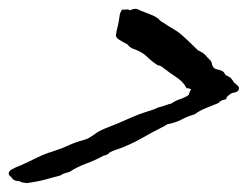

<svg xmlns="http://www.w3.org/2000/svg" viewBox="-50 -534 557 431"><path d="M470.7 -325.2Q458 -317.4 458.5 -314Q459 -310.5 450.2 -309.6Q442.4 -305.7 442.4 -304.7Q442.4 -303.7 440.4 -302.7Q422.9 -295.9 410.2 -290.5Q397.5 -285.2 386.7 -277.3Q370.1 -272.5 357.4 -265.6Q344.7 -258.8 325.2 -254.9Q318.4 -250 311.5 -247.1Q290 -236.3 271.5 -225.6Q252.9 -214.8 232.4 -206.1Q223.6 -202.1 214.4 -199.2Q205.1 -196.3 197.3 -192.4Q195.3 -190.4 191.9 -188Q188.5 -185.5 182.6 -184.6Q165 -174.8 144 -167Q123 -159.2 106.4 -148.4Q100.6 -146.5 95.2 -145Q89.8 -143.6 86.9 -140.6Q69.3 -135.7 51.3 -130.9Q33.2 -126 9.8 -123Q4.9 -124 0.5 -124.5Q-3.9 -125 -4.9 -127Q-18.6 -127.9 -21.5 -132.3Q-24.4 -136.7 -29.3 -140.6Q-33.2 -148.4 -23.4 -153.8Q-13.7 -159.2 -2.9 -163.1Q16.6 -171.9 33.2 -180.2Q49.8 -188.5 66.4 -193.4Q87.9 -200.2 103.5 -207.5Q119.1 -214.8 137.7 -219.7Q145.5 -221.7 150.9 -225.1Q156.2 -228.5 162.1 -232.4Q171.9 -240.2 186 -245.6Q200.2 -251 213.9 -256.8Q230.5 -263.7 246.6 -271Q262.7 -278.3 282.2 -284.2Q292 -287.1 296.9 -289.1Q301.8 -291 305.7 -293Q314.5 -294.9 320.8 -297.4Q327.1 -299.8 335 -301.8Q342.8 -307.6 354.5 -311.5Q366.2 -315.4 374 -321.3Q375 -326.2 376 -328.1Q377 -330.1 378.9 -334Q373 -335.9 371.1 -335.9Q369.1 -335.9 368.2 -336.9Q362.3 -349.6 346.2 -360.4Q330.1 -371.1 316.4 -381.8Q314.5 -383.8 311.5 -385.3Q308.6 -386.7 303.7 -387.7Q289.1 -397.5 278.8 -407.7Q268.6 -418 248 -424.8Q238.3 -429.7 237.3 -433.6Q222.7 -441.4 216.8 -445.3Q210.9 -449.2 210 -454.1Q211.9 -466.8 213.9 -473.6Q215.8 -480.5 216.8 -487.3Q217.8 -494.1 218.8 -500.5Q219.7 -506.8 224.6 -512.7Q229.5 -511.7 234.4 -512.7Q239.3 -513.7 240.2 -510.7Q253.9 -515.6 257.8 -513.7Q261.7 -511.7 266.6 -509.8Q287.1 -502 295.9 -498Q303.7 -494.1 307.6 -489.7Q311.5 -485.4 319.3 -481.4Q329.1 -474.6 339.4 -468.8Q349.6 -462.9 357.4 -456.1Q367.2 -447.3 376.5 -438.5Q385.7 -429.7 394.5 -420.9Q406.2 -416 412.1 -409.2Q415 -405.3 418.9 -401.9Q422.9 -398.4 424.8 -394.5Q426.8 -380.9 435.1 -378.9Q443.4 -377 448.2 -375Q452.1 -373 453.6 -370.1Q455.1 -367.2 457 -365.2Q463.9 -362.3 464.4 -361.3Q464.8 -360.4 466.8 -360.4Q468.8 -358.4 471.2 -355Q473.6 -351.6 475.6 -348.6Q479.5 -345.7 483.4 -341.8Q487.3 -337.9 486.3 -335Q486.3 -327.1 470.7 -325.2Z"/></svg>

Font: Seaweed Script
Style: Regular
Weight: 400
Designer: Squid
Foundry: Font Diner, Inc DBA Neapolitan
Version: Version 1.000